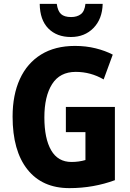

<svg xmlns="http://www.w3.org/2000/svg" viewBox="-20 -961 669 991"><path d="M320 -409H573V-31Q519 -11 460 -0.5Q401 10 338 10Q198 10 121.5 -86.5Q45 -183 45 -359Q45 -471 82.5 -553Q120 -635 192 -679.5Q264 -724 367 -724Q424 -724 474 -711.5Q524 -699 562 -679L515 -551Q448 -590 371 -590Q289 -590 249 -527Q209 -464 209 -355Q209 -246 244 -185.5Q279 -125 349 -125Q387 -125 421 -135V-279H320ZM510 -941Q508 -863 462.5 -816.5Q417 -770 346 -770Q273 -770 229.5 -814Q186 -858 185 -941H273Q278 -904 295 -888.5Q312 -873 347 -873Q378 -873 397.5 -888Q417 -903 421 -941Z"/></svg>

Font: Noto Sans Lao UI Cond ExtBd
Style: Regular
Weight: 800
Width: 3
Designer: Monotype Design Team
Foundry: Monotype Imaging Inc.
Version: Version 2.000; ttfautohint (v1.8.4.7-5d5b)